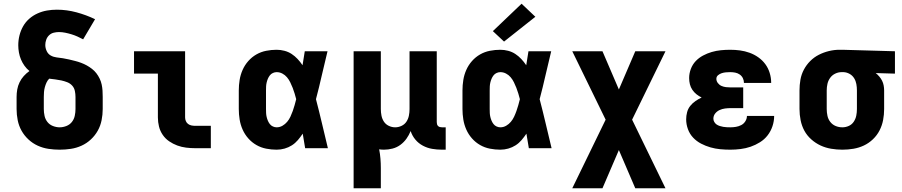

<svg xmlns="http://www.w3.org/2000/svg" viewBox="-20 -795 4840 1030"><path d="M300 8Q270 8 240 3.5Q210 -1 182.5 -13.5Q155 -26 132.5 -47Q110 -68 95.5 -94Q81 -120 75 -150Q69 -180 69 -210V-275Q69 -295 72.5 -315Q76 -335 85 -353.5Q94 -372 107.5 -387Q121 -402 138 -414Q123 -426 111.5 -442Q100 -458 92.5 -476Q85 -494 81.5 -513.5Q78 -533 78 -552Q78 -579 84.5 -605Q91 -631 104 -654Q117 -677 137 -694.5Q157 -712 181.5 -723Q206 -734 232 -738.5Q258 -743 285 -743Q338 -743 390 -729Q442 -715 490 -692L426 -584Q411 -592 395.5 -599Q380 -606 363.5 -611Q347 -616 330 -619.5Q313 -623 296 -623Q296 -623 296 -623Q296 -623 296 -623Q282 -623 268 -619.5Q254 -616 243.5 -606Q233 -596 228 -582Q223 -568 223 -554Q223 -537 230.5 -521Q238 -505 252.5 -497Q267 -489 284 -487Q301 -485 317.5 -482.5Q334 -480 350.5 -476Q367 -472 383 -468Q399 -464 415 -458Q431 -452 445.5 -444Q460 -436 473.5 -425.5Q487 -415 497 -402Q507 -389 514.5 -373.5Q522 -358 525.5 -341.5Q529 -325 530 -308.5Q531 -292 531 -275V-210Q531 -180 525 -150Q519 -120 504.5 -94Q490 -68 467.5 -47Q445 -26 417.5 -13.5Q390 -1 360 3.5Q330 8 300 8ZM300 -112Q318 -112 336 -119Q354 -126 365.5 -140.5Q377 -155 381 -173.5Q385 -192 385 -210V-275Q385 -291 381.5 -307.5Q378 -324 367 -336Q356 -348 340.5 -354Q325 -360 309 -363.5Q293 -367 276.5 -369Q260 -371 244 -373Q235 -364 229.5 -352Q224 -340 220.5 -327Q217 -314 216 -301Q215 -288 215 -275V-210Q215 -192 219 -173.5Q223 -155 234.5 -140.5Q246 -126 264 -119Q282 -112 300 -112Z M1027 0Q1003 0 978.5 -3Q954 -6 931 -14.5Q908 -23 887.5 -37Q867 -51 853 -71.5Q839 -92 833 -116Q827 -140 827 -165V-400H699V-520H973V-165Q973 -155 977 -145.5Q981 -136 989 -130Q997 -124 1007 -122Q1017 -120 1027 -120H1111V0Z M1464 8Q1436 8 1408 2.5Q1380 -3 1355.5 -17Q1331 -31 1312 -52.5Q1293 -74 1281.5 -100Q1270 -126 1265.5 -154Q1261 -182 1261 -210V-310Q1261 -338 1265.5 -366Q1270 -394 1281.5 -420Q1293 -446 1312 -467.5Q1331 -489 1355.5 -503Q1380 -517 1408 -522.5Q1436 -528 1464 -528Q1485 -528 1506 -522.5Q1527 -517 1544.5 -505.5Q1562 -494 1576.5 -478.5Q1591 -463 1603 -445Q1606 -464 1609 -482.5Q1612 -501 1615 -520H1737Q1721 -456 1706.5 -391.5Q1692 -327 1675 -263Q1692 -198 1707.5 -132Q1723 -66 1739 0H1617Q1614 -19 1610.5 -39Q1607 -59 1604 -78Q1592 -60 1578 -43.5Q1564 -27 1546 -15.5Q1528 -4 1507 2Q1486 8 1464 8ZM1464 -112Q1481 -112 1495.5 -120.5Q1510 -129 1520.5 -141.5Q1531 -154 1538 -169Q1545 -184 1550.5 -199.5Q1556 -215 1560.5 -231Q1565 -247 1569 -263Q1565 -278 1560.5 -293.5Q1556 -309 1550 -324Q1544 -339 1537 -353.5Q1530 -368 1519.5 -380.5Q1509 -393 1494.5 -400.5Q1480 -408 1464 -408Q1454 -408 1444 -403.5Q1434 -399 1427.5 -390.5Q1421 -382 1417 -372.5Q1413 -363 1410.5 -352.5Q1408 -342 1407.5 -331.5Q1407 -321 1407 -310V-210Q1407 -199 1407.5 -188.5Q1408 -178 1410.5 -167.5Q1413 -157 1417 -147.5Q1421 -138 1427.5 -129.5Q1434 -121 1444 -116.5Q1454 -112 1464 -112Z M1877 215V-520H2023V-210Q2023 -192 2026.5 -174.5Q2030 -157 2039.5 -142.5Q2049 -128 2065.5 -120Q2082 -112 2100 -112Q2118 -112 2134.5 -120Q2151 -128 2160.5 -142.5Q2170 -157 2173.5 -174.5Q2177 -192 2177 -210V-520H2323V-140Q2323 -134 2324.5 -128.5Q2326 -123 2330 -119Q2334 -115 2339.5 -113.5Q2345 -112 2351 -112H2371V8H2351Q2324 8 2298 3.5Q2272 -1 2248.5 -13.5Q2225 -26 2208 -46.5Q2191 -67 2183 -92Q2174 -70 2160.5 -51Q2147 -32 2128 -18Q2109 -4 2086 2Q2063 8 2040 8Q2033 8 2026.5 7.5Q2020 7 2014 6Q2019 31 2021 56.5Q2023 82 2023 107V215Z M2664 8Q2636 8 2608 2.5Q2580 -3 2555.5 -17Q2531 -31 2512 -52.5Q2493 -74 2481.5 -100Q2470 -126 2465.5 -154Q2461 -182 2461 -210V-310Q2461 -338 2465.5 -366Q2470 -394 2481.5 -420Q2493 -446 2512 -467.5Q2531 -489 2555.5 -503Q2580 -517 2608 -522.5Q2636 -528 2664 -528Q2685 -528 2706 -522.5Q2727 -517 2744.5 -505.5Q2762 -494 2776.5 -478.5Q2791 -463 2803 -445Q2806 -464 2809 -482.5Q2812 -501 2815 -520H2937Q2921 -456 2906.5 -391.5Q2892 -327 2875 -263Q2892 -198 2907.5 -132Q2923 -66 2939 0H2817Q2814 -19 2810.5 -39Q2807 -59 2804 -78Q2792 -60 2778 -43.5Q2764 -27 2746 -15.5Q2728 -4 2707 2Q2686 8 2664 8ZM2664 -112Q2681 -112 2695.5 -120.5Q2710 -129 2720.5 -141.5Q2731 -154 2738 -169Q2745 -184 2750.5 -199.5Q2756 -215 2760.5 -231Q2765 -247 2769 -263Q2765 -278 2760.5 -293.5Q2756 -309 2750 -324Q2744 -339 2737 -353.5Q2730 -368 2719.5 -380.5Q2709 -393 2694.5 -400.5Q2680 -408 2664 -408Q2654 -408 2644 -403.5Q2634 -399 2627.5 -390.5Q2621 -382 2617 -372.5Q2613 -363 2610.5 -352.5Q2608 -342 2607.5 -331.5Q2607 -321 2607 -310V-210Q2607 -199 2607.5 -188.5Q2608 -178 2610.5 -167.5Q2613 -157 2617 -147.5Q2621 -138 2627.5 -129.5Q2634 -121 2644 -116.5Q2654 -112 2664 -112ZM2684 -572 2624 -628 2778 -775 2852 -705Z M3050 215 3229 -153 3050 -520H3212L3300 -315L3388 -520H3550L3371 -153L3550 215H3388L3300 10L3212 215Z M3898 8Q3871 8 3844 5.5Q3817 3 3791 -4.5Q3765 -12 3741 -24.5Q3717 -37 3698.5 -56.5Q3680 -76 3670.5 -102Q3661 -128 3661 -155Q3661 -174 3666 -193Q3671 -212 3683 -227Q3695 -242 3711 -253Q3727 -264 3744 -272Q3729 -279 3716 -289.5Q3703 -300 3694 -313.5Q3685 -327 3681 -343Q3677 -359 3677 -376Q3677 -401 3686 -425Q3695 -449 3712 -467Q3729 -485 3751.5 -497Q3774 -509 3798 -516Q3822 -523 3847 -525.5Q3872 -528 3897 -528Q3924 -528 3950 -524.5Q3976 -521 4001 -512Q4026 -503 4048 -487.5Q4070 -472 4085.5 -451Q4101 -430 4109 -404Q4117 -378 4117 -352Q4117 -351 4117 -350.5Q4117 -350 4117 -350H3971Q3971 -350 3971 -350Q3971 -350 3971 -350Q3971 -364 3965 -376Q3959 -388 3948 -395.5Q3937 -403 3924 -405.5Q3911 -408 3897 -408Q3886 -408 3874.5 -407Q3863 -406 3852 -402.5Q3841 -399 3832 -391.5Q3823 -384 3823 -372Q3823 -360 3831 -349.5Q3839 -339 3850.5 -334Q3862 -329 3874.5 -327.5Q3887 -326 3900 -326H3967V-215H3900Q3885 -215 3869.5 -213Q3854 -211 3840 -204.5Q3826 -198 3816.5 -186Q3807 -174 3807 -158Q3807 -149 3812 -140.5Q3817 -132 3824.5 -127Q3832 -122 3841.5 -119Q3851 -116 3860 -114.5Q3869 -113 3878.5 -112.5Q3888 -112 3898 -112Q3913 -112 3928 -114.5Q3943 -117 3956.5 -124Q3970 -131 3978.5 -144.5Q3987 -158 3987 -173H4133Q4133 -145 4124 -118Q4115 -91 4098 -69Q4081 -47 4057 -32Q4033 -17 4007 -8Q3981 1 3953 4.5Q3925 8 3898 8Z M4499 8Q4469 8 4439 3Q4409 -2 4382 -14.5Q4355 -27 4332 -47.5Q4309 -68 4295 -94Q4281 -120 4275 -150Q4269 -180 4269 -210V-310Q4269 -339 4274 -367.5Q4279 -396 4292.5 -421.5Q4306 -447 4326.5 -467.5Q4347 -488 4372.5 -501Q4398 -514 4426.5 -521Q4455 -528 4483 -528Q4488 -528 4492 -528Q4496 -528 4500 -528L4781 -520V-400L4678 -403Q4688 -395 4697 -384.5Q4706 -374 4712 -362Q4718 -350 4720.5 -336.5Q4723 -323 4723 -310V-210Q4723 -180 4717.5 -151Q4712 -122 4698.5 -95.5Q4685 -69 4663 -48Q4641 -27 4614.5 -14.5Q4588 -2 4558.5 3Q4529 8 4499 8ZM4499 -112Q4517 -112 4533.5 -119.5Q4550 -127 4560 -142Q4570 -157 4573.5 -174.5Q4577 -192 4577 -210V-310Q4577 -327 4574 -344Q4571 -361 4562 -375.5Q4553 -390 4538 -398.5Q4523 -407 4506 -408H4500Q4499 -408 4497.5 -408Q4496 -408 4495 -408Q4477 -408 4460.5 -400Q4444 -392 4433.5 -377.5Q4423 -363 4419 -345.5Q4415 -328 4415 -310V-210Q4415 -192 4419 -173.5Q4423 -155 4434.5 -140.5Q4446 -126 4463 -119Q4480 -112 4499 -112Z"/></svg>

Font: Iosevka SS04 Heavy Extended
Style: Regular
Weight: 900
Width: 7
Monospace: yes
Designer: Belleve Invis
Foundry: Belleve Invis
Version: Version 19.0.0; ttfautohint (v1.8.4)